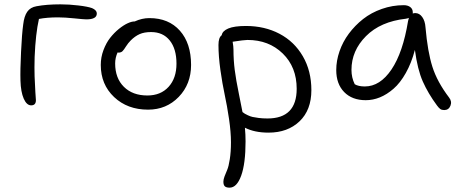

<svg xmlns="http://www.w3.org/2000/svg" viewBox="-20 -551 2133 893"><path d="M125 -61Q104 -61 90.3 -92.3Q76.7 -123.5 75.2 -175.8Q73.7 -224.6 77.9 -310.1Q82 -395.5 87.9 -437Q92.3 -475.6 106.7 -496.3Q121.1 -517.1 149.9 -522Q196.3 -530.8 261.2 -530.8Q301.3 -530.8 344.7 -525.6Q388.2 -520.5 408.2 -513.2Q430.2 -503.9 430.2 -487.8Q430.2 -460.9 381.8 -460.9Q370.1 -460.9 325.7 -465.6Q281.2 -470.2 250 -470.2Q198.2 -470.2 161.1 -462.9Q145.5 -393.6 141.1 -286.1Q139.6 -233.9 140.9 -196Q142.1 -158.2 144.5 -122.3Q147 -86.4 147 -85Q147 -61 125 -61Z M668.5 -41Q572.8 -41 510.7 -99.6Q448.7 -158.2 448.7 -249Q448.7 -284.7 461.2 -317.9Q473.6 -351.1 492.2 -374.8Q510.7 -398.4 532.7 -416.3Q554.7 -434.1 574 -442.9Q593.3 -451.7 606.4 -451.2Q640.1 -466.8 674.8 -466.8Q764.6 -466.8 816.7 -408.2Q868.7 -349.6 868.7 -249Q868.7 -159.7 811.3 -100.3Q753.9 -41 668.5 -41ZM515.6 -255.9Q515.6 -187.5 556.2 -147.2Q596.7 -106.9 665.5 -106.9Q727.5 -106.9 764.2 -147.2Q800.8 -187.5 800.8 -254.9Q800.8 -323.7 769.5 -362.8Q738.3 -401.9 682.6 -401.9Q650.9 -401.9 629.4 -392.3Q607.9 -382.8 587.9 -362.8Q575.7 -350.6 565.9 -335Q556.2 -319.3 549.8 -313Q543.5 -306.6 531.7 -306.2Q529.8 -307.1 526.9 -307.1Q515.6 -282.2 515.6 -255.9Z M1229 65.9Q1164.1 65.9 1119.1 43Q1122.1 74.7 1122.1 106.9Q1122.1 210 1101.8 265.9Q1081.5 321.8 1047.9 321.8Q1032.7 321.8 1025.9 315.7Q1019 309.6 1019 293.9Q1019 283.7 1024.4 269.3Q1029.8 254.9 1036.6 239.3Q1043.5 223.6 1048.8 189.5Q1054.2 155.3 1054.2 110.8Q1054.2 63.5 1045.2 2Q1036.1 -59.6 1025.1 -110.4Q1014.2 -161.1 1005.1 -225.3Q996.1 -289.6 996.1 -341.8Q996.1 -376.5 1011.2 -387.2Q1014.2 -406.7 1041.7 -418.5Q1069.3 -430.2 1124 -430.2Q1210.9 -430.2 1279.8 -394Q1348.6 -357.9 1388.4 -289.6Q1428.2 -221.2 1428.2 -131.8Q1428.2 -39.1 1373 13.4Q1317.9 65.9 1229 65.9ZM1065.9 -319.8Q1065.9 -271 1071.8 -225.3Q1077.6 -179.7 1091.3 -113.3Q1105 -46.9 1107.9 -29.8Q1116.7 -23.4 1118.9 -22Q1121.1 -20.5 1132.8 -14.9Q1144.5 -9.3 1154.5 -7.1Q1164.6 -4.9 1183.1 -2.4Q1201.7 0 1224.1 0Q1359.9 0 1359.9 -138.2Q1359.9 -238.8 1295.2 -302Q1230.5 -365.2 1130.9 -365.2Q1115.7 -365.2 1062 -356.9Q1065.9 -334.5 1065.9 -319.8Z M1681.2 -85Q1617.7 -85 1580.8 -122.8Q1543.9 -160.6 1543.9 -225.1Q1543.9 -268.6 1559.1 -312.5Q1574.2 -356.4 1602.5 -394.5Q1630.9 -432.6 1668.7 -462.4Q1706.5 -492.2 1755.9 -509.5Q1805.2 -526.9 1857.9 -526.9Q1876.5 -526.9 1888.2 -518.1Q1899.9 -509.3 1899.9 -493.2V-487.8Q1903.3 -490.2 1911.1 -490.2Q1930.7 -490.2 1943.8 -471.9Q1957 -453.6 1959 -423.8Q1968.8 -311 1991 -240.7Q2013.2 -170.4 2068.8 -97.2Q2083 -79.1 2075 -59.1Q2066.9 -39.1 2045.9 -39.1Q2034.7 -39.1 2027.8 -43.9Q2021 -48.8 2012.7 -60.1Q1971.2 -116.2 1946.5 -171.9Q1921.9 -227.5 1909.7 -318.8Q1893.6 -257.8 1867.4 -211.4Q1841.3 -165 1810.3 -138.2Q1779.3 -111.3 1746.8 -98.1Q1714.4 -85 1681.2 -85ZM1614.7 -226.1Q1614.7 -189.9 1629.9 -159.2Q1647 -148.9 1676.8 -148.9Q1747.6 -148.9 1800.8 -227.8Q1854 -306.6 1877.9 -453.1Q1879.4 -461.4 1881.8 -467.8Q1878.4 -465.8 1867.7 -463.9Q1749.5 -450.7 1682.1 -382.8Q1614.7 -314.9 1614.7 -226.1Z"/></svg>

Font: Shantell Sans Irregular Bouncy
Style: Regular
Weight: 300
Designer: Stephen Nixon, Anya Danilova, Shantell Martin
Foundry: Arrow Type
Version: Version 1.006;[9816181b4]